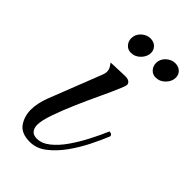

<svg xmlns="http://www.w3.org/2000/svg" viewBox="-160 -531 581 581"><g transform="rotate(45 131.0 -240.0)"><path d="M218 -407Q205 -407 196.5 -416.5Q188 -426 188 -439Q188 -456 201 -468Q214 -480 230 -480Q244 -480 253 -471.5Q262 -463 262 -450Q262 -434 249 -420.5Q236 -407 218 -407ZM112 -407Q99 -407 90.5 -416.5Q82 -426 82 -439Q82 -456 95 -468Q108 -480 124 -480Q138 -480 147 -471.5Q156 -463 156 -450Q156 -434 143 -420.5Q130 -407 112 -407ZM87 0Q50 0 35 -21.5Q20 -43 20 -71Q20 -86 23.5 -101.5Q27 -117 32 -130L99 -301Q102 -309 102 -315Q102 -325 97 -332.5Q92 -340 90 -343L145 -345Q160 -346 166.5 -341.5Q173 -337 173 -331Q173 -325 166 -309Q156 -285 139 -249Q122 -213 105.5 -175Q89 -137 77.5 -104Q66 -71 66 -53Q66 -40 72.5 -31Q79 -22 95 -22Q116 -22 136.5 -38.5Q157 -55 175 -81Q193 -107 208.5 -137Q224 -167 235 -193Q247 -193 247 -184Q237 -159 221 -127Q205 -95 184.5 -66.5Q164 -38 139.5 -19Q115 0 87 0Z"/></g></svg>

Font: Great Vibes
Style: Regular
Weight: 400
Designer: Robert E. Leuschke, Viktoriya Grabowska, Viviana Monsalve, Eben Sorkin
Foundry: Robert E. Leuschke
Version: Version 1.103; ttfautohint (v1.8.4.7-5d5b)